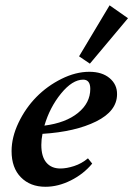

<svg xmlns="http://www.w3.org/2000/svg" viewBox="-20 -697 505 728"><path d="M320.8 -455.6 279.8 -483.4 395.5 -676.8 465.3 -627.9ZM152.3 11.2Q94.7 11.2 59.3 -24.7Q23.9 -60.5 23.9 -124Q23.9 -176.8 50.3 -231.9Q76.7 -287.1 117.9 -329.1Q159.2 -371.1 213.1 -397.9Q267.1 -424.8 318.8 -424.8Q367.2 -424.8 395.8 -400.6Q424.3 -376.5 423.8 -339.8Q423.8 -275.9 344.7 -236.6Q265.6 -197.3 141.1 -189.5Q136.7 -168.5 136.7 -147.5Q136.7 -103 155.8 -80.6Q174.8 -58.1 209 -58.1Q232.4 -58.1 261 -67.4Q289.6 -76.7 313.5 -96.7L329.6 -76.7Q296.9 -37.1 248.5 -12.9Q200.2 11.2 152.3 11.2ZM295.4 -395Q254.4 -395 211.4 -342.3Q168.5 -289.6 148.4 -220.7Q229 -231 275.6 -268.8Q322.3 -306.6 322.3 -359.9Q322.3 -395 295.4 -395Z"/></svg>

Font: Elstob 18pt
Style: Bold Italic
Weight: 700
Italic angle: -20°
Designer: Peter S. Baker
Version: Version 1.015